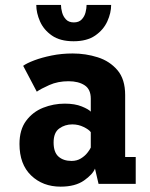

<svg xmlns="http://www.w3.org/2000/svg" viewBox="-20 -722 590 754"><path d="M218 11Q148 11 102.2 -33Q56.5 -77 56.5 -156.5Q56.5 -212.5 82.5 -247.5Q108.5 -282.5 149.2 -298.8Q190 -315 234 -315Q274 -315 301 -304Q328 -293 336.5 -283.5V-334.5Q336.5 -371.5 312.2 -387.2Q288 -403 249 -403Q207 -403 173.5 -388Q140 -373 124.5 -362L71 -463.5Q84.5 -473.5 114 -484.8Q143.5 -496 182.8 -504Q222 -512 265.5 -512Q316.5 -512 363.8 -497Q411 -482 441.2 -446.5Q471.5 -411 471.5 -349V-105.5H513V0H367L353 -60Q344.5 -37.5 310 -13.2Q275.5 11 218 11ZM261 -90Q282 -90 297.8 -99.8Q313.5 -109.5 323.2 -122Q333 -134.5 336.5 -142.5V-203Q329.5 -213 308.8 -223.2Q288 -233.5 264 -233.5Q235 -233.5 212.8 -217.5Q190.5 -201.5 190.5 -162.5Q190.5 -124 209.8 -107Q229 -90 261 -90ZM269 -560Q216 -560 183.8 -582.5Q151.5 -605 137 -638.2Q122.5 -671.5 122.5 -702.5H219.5Q219.5 -689.5 223.8 -673.5Q228 -657.5 239 -645.8Q250 -634 270 -634Q290 -634 301 -645.8Q312 -657.5 316 -673.5Q320 -689.5 320 -702.5H416.5Q416.5 -671.5 401.5 -638.2Q386.5 -605 354 -582.5Q321.5 -560 269 -560Z"/></svg>

Font: Trispace SemiCondensed SemiBold
Style: Regular
Weight: 600
Width: 4
Designer: Tyler Finck
Foundry: Etcetera Type Company
Version: Version 1.210; ttfautohint (v1.8.3)